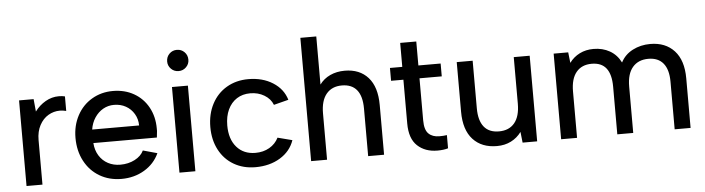

<svg xmlns="http://www.w3.org/2000/svg" viewBox="-46 -915 4099 1117"><g transform="rotate(-5 2004.0 -356.5)"><path d="M70 -500H155L162 -427Q188 -462 224.5 -483Q261 -504 302 -504Q322 -504 338 -500V-415Q318 -420 301 -420Q265 -420 233.5 -401.5Q202 -383 182.5 -346.5Q163 -310 163 -260V0H70Z M378 -254Q378 -326 409 -384Q440 -442 495 -474.5Q550 -507 618 -507Q687 -507 740.5 -476.5Q794 -446 824 -391.5Q854 -337 854 -267V-253Q853 -244 852 -234.5Q851 -225 850 -215H479Q482 -173 501.5 -141.5Q521 -110 553 -93Q585 -76 625 -76Q672 -76 709.5 -95.5Q747 -115 762 -147L845 -124Q817 -63 758 -28Q699 7 625 7Q553 7 497 -26Q441 -59 409.5 -118.5Q378 -178 378 -254ZM618 -426Q583 -426 554 -409.5Q525 -393 505 -363Q485 -333 479 -294H753Q753 -331 735 -361.5Q717 -392 686.5 -409Q656 -426 618 -426Z M963 -500H1056V0H963ZM948 -650Q948 -677 966 -695Q984 -713 1010 -713Q1036 -713 1054 -695Q1072 -677 1072 -650Q1072 -625 1054 -607Q1036 -589 1010 -589Q984 -589 966 -607Q948 -625 948 -650Z M1165 -248Q1165 -324 1196 -383Q1227 -442 1282.5 -474.5Q1338 -507 1409 -507Q1492 -507 1552 -469Q1612 -431 1631 -367L1545 -345Q1531 -381 1495 -402.5Q1459 -424 1413 -424Q1368 -424 1334.5 -402.5Q1301 -381 1282.5 -341.5Q1264 -302 1264 -249Q1264 -169 1304.5 -122.5Q1345 -76 1414 -76Q1460 -76 1495.5 -96.5Q1531 -117 1549 -153L1634 -131Q1612 -67 1551 -30Q1490 7 1407 7Q1336 7 1281 -25Q1226 -57 1195.5 -115Q1165 -173 1165 -248Z M1732 -720H1825V-439Q1849 -472 1887 -489.5Q1925 -507 1972 -507Q2059 -507 2108.5 -451.5Q2158 -396 2158 -290V0H2065V-278Q2065 -350 2035.5 -386.5Q2006 -423 1948 -423Q1890 -423 1857.5 -384Q1825 -345 1825 -271V0H1732Z M2470 3Q2398 3 2353 -39Q2308 -81 2308 -169V-425H2236V-500H2308V-640H2402V-500H2532V-425H2402V-179Q2402 -124 2425 -101.5Q2448 -79 2488 -79Q2513 -79 2532 -82V-5Q2520 -1 2503.5 1Q2487 3 2470 3Z M3052 0H2967L2960 -63Q2936 -30 2899.5 -11.5Q2863 7 2817 7Q2728 7 2677 -48.5Q2626 -104 2626 -210V-500H2719V-222Q2719 -151 2748.5 -114Q2778 -77 2836 -77Q2895 -77 2927 -115.5Q2959 -154 2959 -228V-500H3052Z M3192 -500H3277L3284 -438Q3308 -471 3344 -489Q3380 -507 3425 -507Q3478 -507 3519.5 -483.5Q3561 -460 3584 -414Q3607 -459 3653.5 -483Q3700 -507 3756 -507Q3845 -507 3896.5 -451Q3948 -395 3948 -290V0H3855V-278Q3855 -349 3825 -385.5Q3795 -422 3738 -422Q3679 -422 3646 -383.5Q3613 -345 3613 -271V0H3520V-278Q3520 -350 3492 -386Q3464 -422 3407 -422Q3349 -422 3317 -383.5Q3285 -345 3285 -271V0H3192Z"/></g></svg>

Font: AF Albert Sans Medium
Style: Regular
Weight: 500
Designer: Andreas Rasmussen
Foundry: a.Foundry
Version: Version 1.300;Glyphs 3.2 (3231)